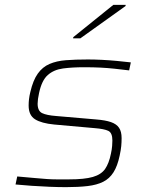

<svg xmlns="http://www.w3.org/2000/svg" viewBox="-20 -763 613 791"><path d="M252 8Q221 8 184 6.5Q147 5 110.5 2.5Q74 0 44 -3L51 -36Q96 -32 124 -29.5Q152 -27 172.5 -25.5Q193 -24 213.5 -24Q234 -24 264 -24Q328 -24 362.5 -34Q397 -44 413 -67Q429 -90 437 -130Q441 -148 442 -162Q443 -176 443 -184Q443 -216 426 -224Q409 -232 371 -235L203 -250Q151 -255 124.5 -271.5Q98 -288 98 -328Q98 -341 99.5 -354.5Q101 -368 105 -384Q116 -432 135.5 -459.5Q155 -487 184 -499.5Q213 -512 252 -515Q291 -518 342 -518Q368 -518 399 -516.5Q430 -515 461.5 -512Q493 -509 519 -506L512 -473Q479 -477 451 -480Q423 -483 393.5 -484.5Q364 -486 326 -486Q278 -486 240 -481Q202 -476 177 -454Q152 -432 141 -380Q138 -367 136.5 -355.5Q135 -344 135 -336Q135 -306 153.5 -297Q172 -288 212 -285L375 -271Q414 -268 437 -260Q460 -252 470.5 -236.5Q481 -221 481 -194Q481 -177 479.5 -161Q478 -145 473 -122Q464 -79 447.5 -53Q431 -27 405 -14Q379 -1 341 3.5Q303 8 252 8ZM281 -605 282 -610 447 -743H498L497 -738L311 -605Z"/></svg>

Font: Saira Expanded Thin
Style: Italic
Weight: 250
Width: 7
Italic angle: -12°
Designer: Hector Gatti with collaboration of the Omnibus-Type team
Foundry: Omnibus-Type
Version: Version 1.101